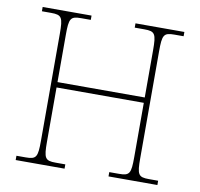

<svg xmlns="http://www.w3.org/2000/svg" viewBox="-79 -798 920 882"><g transform="rotate(10 380.5 -357.0)"><path d="M50 0H278V-20H233C183 -20 177 -31 177 -108V-361H584V-108C584 -31 578 -20 528 -20H483V0H711V-20H668C618 -20 612 -31 612 -108V-606C612 -683 618 -694 668 -694H711V-714H483V-694H528C578 -694 584 -683 584 -606V-386H177V-606C177 -683 183 -694 233 -694H278V-714H50V-694H93C143 -694 149 -683 149 -606V-108C149 -31 143 -20 93 -20H50Z"/></g></svg>

Font: Noto Serif Sinhala Thin
Style: Regular
Weight: 100
Designer: Jelle Bosma - Monotype Design Team
Foundry: Monotype Imaging Inc.
Version: Version 2.007